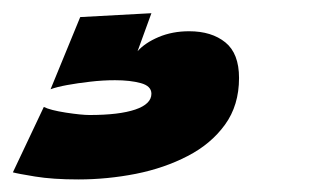

<svg xmlns="http://www.w3.org/2000/svg" viewBox="-142 -30 492 298"><path d="M-20.5 248.5Q-60 248.5 -87.5 244Q-115 239.5 -122 237.5L-74 136Q-64 141 -39.8 144.8Q-15.5 148.5 -3 148.5Q43 148.5 68 140Q93 131.5 93 115.5Q93 103.5 76.5 99Q60 94.5 36.5 94.5Q17.5 94.5 -2 96.8Q-21.5 99 -37.8 102Q-54 105 -63.5 108.5L-17.5 -3.5L93 -9.5L71.5 49.5Q83 36.5 104.2 27.5Q125.5 18.5 151.5 18.5Q186.5 18.5 207.8 35.8Q229 53 229 91Q229 133.5 207.2 163.5Q185.5 193.5 149.2 212.2Q113 231 68.8 239.8Q24.5 248.5 -20.5 248.5Z"/></svg>

Font: Grandstander Thin Black
Style: Italic
Weight: 900
Italic angle: -15°
Version: Version 1.200